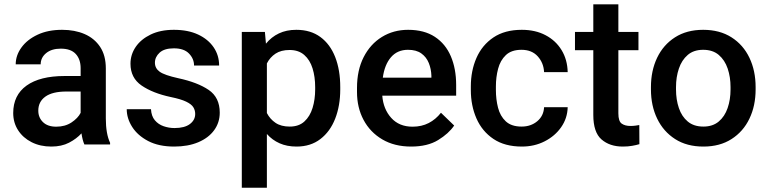

<svg xmlns="http://www.w3.org/2000/svg" viewBox="-20 -678 3604 901"><path d="M376 0Q367.2 -19.5 362.3 -52.2Q339.4 -26.9 304.2 -8.5Q269 9.8 220.7 9.8Q168.9 9.8 128.4 -10.7Q87.9 -31.2 64.9 -66.9Q42 -102.5 42 -147.5Q42 -231.4 104.7 -276.4Q167.5 -321.3 283.2 -321.3H358.4V-357.9Q358.4 -399.9 335.4 -424.8Q312.5 -449.7 265.1 -449.7Q222.2 -449.7 196.5 -428.7Q170.9 -407.7 170.9 -376H53.7Q53.7 -418 80.6 -455.1Q107.4 -492.2 156.2 -515.1Q205.1 -538.1 271.5 -538.1Q331.1 -538.1 377.2 -518.1Q423.3 -498 450 -457.8Q476.6 -417.5 476.6 -356.9V-122.1Q476.6 -50.3 496.6 -7.8V0ZM243.7 -83.5Q285.6 -83.5 315.7 -103.5Q345.7 -123.5 358.4 -148.4V-248.5H292Q226.1 -248.5 192.9 -224.6Q159.7 -200.7 159.7 -158.7Q159.7 -126.5 181.6 -105Q203.6 -83.5 243.7 -83.5Z M896 -143.1Q896 -160.6 887.2 -174.8Q878.4 -189 853.8 -200.9Q829.1 -212.9 781.2 -222.7Q696.8 -240.7 644.5 -276.6Q592.3 -312.5 592.3 -378.9Q592.3 -421.9 616.9 -458Q641.6 -494.1 687.3 -516.1Q732.9 -538.1 795.9 -538.1Q862.3 -538.1 909.7 -515.9Q957 -493.7 982.7 -455.8Q1008.3 -418 1008.3 -370.6H890.6Q890.6 -402.3 866.9 -426.8Q843.3 -451.2 795.9 -451.2Q751 -451.2 729 -430.9Q707 -410.6 707 -383.8Q707 -357.4 729.5 -341.3Q752 -325.2 816.4 -311Q907.2 -291.5 959.2 -256.1Q1011.2 -220.7 1011.2 -149.4Q1011.2 -103 984.9 -66.9Q958.5 -30.8 910.4 -10.5Q862.3 9.8 797.4 9.8Q725.1 9.8 675.5 -16.1Q626 -42 600.3 -82.3Q574.7 -122.6 574.7 -165.5H688.5Q690.4 -132.8 706.8 -113.5Q723.1 -94.2 747.8 -85.7Q772.5 -77.1 798.8 -77.1Q846.2 -77.1 871.1 -95.9Q896 -114.7 896 -143.1Z M1576.7 -269V-258.8Q1576.7 -182.1 1553 -121.3Q1529.3 -60.5 1483.4 -25.4Q1437.5 9.8 1371.6 9.8Q1326.7 9.8 1292 -5.6Q1257.3 -21 1232.4 -49.3V203.1H1114.7V-528.3H1223.1L1228 -473.1Q1253.4 -504.4 1288.8 -521.2Q1324.2 -538.1 1370.6 -538.1Q1437.5 -538.1 1483.4 -504.4Q1529.3 -470.7 1553 -410.2Q1576.7 -349.6 1576.7 -269ZM1459 -258.8V-269Q1459 -317.4 1446.8 -356.9Q1434.6 -396.5 1408 -419.9Q1381.3 -443.4 1338.9 -443.4Q1298.8 -443.4 1272.9 -426.3Q1247.1 -409.2 1232.4 -380.4V-147.5Q1247.1 -119.1 1272.9 -101.6Q1298.8 -84 1339.8 -84Q1382.3 -84 1408.4 -107.9Q1434.6 -131.8 1446.8 -171.6Q1459 -211.4 1459 -258.8Z M1909.2 9.8Q1831.1 9.8 1773.9 -23.9Q1716.8 -57.6 1686 -115.5Q1655.3 -173.3 1655.3 -246.1V-265.6Q1655.3 -348.6 1686.5 -409.9Q1717.8 -471.2 1772.2 -504.6Q1826.7 -538.1 1895 -538.1Q1970.7 -538.1 2020.8 -505.1Q2070.8 -472.2 2095.7 -413.8Q2120.6 -355.5 2120.6 -279.3V-229H1773.9Q1778.8 -166 1815.9 -124.8Q1853 -83.5 1916 -83.5Q1958.5 -83.5 1991.7 -100.6Q2024.9 -117.7 2049.3 -148.9L2111.3 -88.9Q2085.9 -51.3 2036.1 -20.8Q1986.3 9.8 1909.2 9.8ZM1894.5 -444.3Q1844.7 -444.3 1814.7 -409.4Q1784.7 -374.5 1776.4 -313.5H2004.4V-322.8Q2003.4 -354.5 1992.2 -382.3Q1981 -410.2 1957.3 -427.2Q1933.6 -444.3 1894.5 -444.3Z M2427.7 -84Q2471.2 -84 2501.2 -109.1Q2531.2 -134.3 2533.2 -174.8H2644Q2642.6 -123 2613.5 -81.3Q2584.5 -39.6 2536.1 -14.9Q2487.8 9.8 2429.2 9.8Q2348.6 9.8 2295.4 -26.1Q2242.2 -62 2215.8 -122.3Q2189.5 -182.6 2189.5 -255.4V-272.5Q2189.5 -345.7 2215.8 -406Q2242.2 -466.3 2295.4 -502.2Q2348.6 -538.1 2428.7 -538.1Q2492.2 -538.1 2540 -512.9Q2587.9 -487.8 2615.2 -443.1Q2642.6 -398.4 2644 -339.4H2533.2Q2531.2 -382.8 2503.4 -413.6Q2475.6 -444.3 2427.2 -444.3Q2379.9 -444.3 2353.8 -419.4Q2327.6 -394.5 2317.4 -355.2Q2307.1 -315.9 2307.1 -272.5V-255.4Q2307.1 -211.9 2317.1 -172.6Q2327.1 -133.3 2353.5 -108.6Q2379.9 -84 2427.7 -84Z M2976.1 -528.3V-442.4H2881.8V-146Q2881.8 -108.9 2897.5 -97.9Q2913.1 -86.9 2938.5 -86.9Q2950.7 -86.9 2961.9 -88.4Q2973.1 -89.8 2980 -91.3L2980.5 -1.5Q2965.8 2.9 2946.5 6.3Q2927.2 9.8 2902.3 9.8Q2841.3 9.8 2802.7 -23.7Q2764.2 -57.1 2764.2 -138.7V-442.4H2678.2V-528.3H2764.2V-657.7H2881.8V-528.3Z M3034.7 -258.3V-269.5Q3034.7 -346.2 3063.7 -407Q3092.8 -467.8 3147.7 -502.9Q3202.6 -538.1 3279.8 -538.1Q3357.4 -538.1 3412.6 -502.9Q3467.8 -467.8 3496.8 -407Q3525.9 -346.2 3525.9 -269.5V-258.3Q3525.9 -181.6 3496.8 -121.1Q3467.8 -60.5 3412.8 -25.4Q3357.9 9.8 3280.8 9.8Q3203.1 9.8 3148.2 -25.4Q3093.3 -60.5 3064 -121.1Q3034.7 -181.6 3034.7 -258.3ZM3152.3 -269.5V-258.3Q3152.3 -210.4 3165.8 -170.9Q3179.2 -131.3 3207.5 -107.7Q3235.8 -84 3280.8 -84Q3324.7 -84 3352.8 -107.7Q3380.9 -131.3 3394.5 -170.9Q3408.2 -210.4 3408.2 -258.3V-269.5Q3408.2 -316.4 3394.8 -356.2Q3381.3 -396 3353 -420.2Q3324.7 -444.3 3279.8 -444.3Q3235.4 -444.3 3207.3 -420.2Q3179.2 -396 3165.8 -356.2Q3152.3 -316.4 3152.3 -269.5Z"/></svg>

Font: Vazirmatn UI Medium
Style: Regular
Weight: 500
Designer: Saber Rastikerdar
Foundry: Saber Rastikerdar
Version: Version 33.003